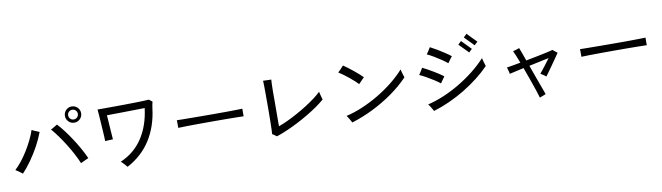

<svg xmlns="http://www.w3.org/2000/svg" viewBox="-43 -1562 8085 2345"><g transform="rotate(-10 4000.0 -389.0)"><path d="M851 -112Q828 -169 793.5 -233.5Q759 -298 719 -362Q679 -426 638 -482.5Q597 -539 561 -580Q572 -585 588.5 -594.5Q605 -604 620.5 -613.5Q636 -623 643 -627Q681 -587 723.5 -531Q766 -475 808 -411Q850 -347 886.5 -281.5Q923 -216 949 -157Q938 -153 918.5 -144Q899 -135 880 -126Q861 -117 851 -112ZM130 -109Q121 -117 105 -128.5Q89 -140 73 -151Q57 -162 46 -168Q87 -206 128.5 -258.5Q170 -311 207.5 -371.5Q245 -432 276 -495Q307 -558 326 -616Q337 -610 355 -602Q373 -594 391 -587Q409 -580 419 -575Q388 -492 341.5 -407Q295 -322 240.5 -245Q186 -168 130 -109ZM857 -613Q816 -613 786.5 -642.5Q757 -672 757 -713Q757 -755 786.5 -784.5Q816 -814 857 -814Q899 -814 928.5 -784.5Q958 -755 958 -713Q958 -672 928.5 -642.5Q899 -613 857 -613ZM857 -653Q882 -653 899.5 -670.5Q917 -688 917 -713Q917 -739 899.5 -756Q882 -773 857 -773Q832 -773 814.5 -756Q797 -739 797 -713Q797 -688 814.5 -670.5Q832 -653 857 -653Z M1403 31Q1397 22 1383.5 7Q1370 -8 1356 -22.5Q1342 -37 1332 -45Q1505 -119 1606 -272Q1707 -425 1733 -640Q1721 -640 1685 -639Q1649 -638 1600 -637.5Q1551 -637 1498 -636Q1445 -635 1396 -634.5Q1347 -634 1311.5 -633.5Q1276 -633 1264 -633Q1265 -618 1267 -588Q1269 -558 1271.5 -520.5Q1274 -483 1276.5 -445Q1279 -407 1281.5 -376.5Q1284 -346 1285 -331Q1275 -331 1256 -330Q1237 -329 1217.5 -328Q1198 -327 1188 -326Q1188 -345 1186 -385Q1184 -425 1180.5 -475Q1177 -525 1174 -575Q1171 -625 1168 -664.5Q1165 -704 1163 -722Q1187 -722 1237.5 -722Q1288 -722 1353.5 -722.5Q1419 -723 1489 -723.5Q1559 -724 1623 -725.5Q1687 -727 1734.5 -728.5Q1782 -730 1801 -732Q1806 -728 1820 -717Q1834 -706 1841 -701Q1837 -686 1832.5 -663Q1828 -640 1825 -617Q1799 -400 1694.5 -234.5Q1590 -69 1403 31Z M2095 -330Q2095 -339 2095 -358.5Q2095 -378 2095 -397Q2095 -416 2094 -425Q2119 -424 2169 -423.5Q2219 -423 2285.5 -422.5Q2352 -422 2426.5 -421.5Q2501 -421 2575.5 -421Q2650 -421 2716 -421.5Q2782 -422 2832 -423Q2882 -424 2906 -425Q2906 -422 2906 -416Q2906 -410 2906 -403Q2906 -385 2905.5 -362.5Q2905 -340 2906 -331Q2875 -332 2814 -333Q2753 -334 2674.5 -334.5Q2596 -335 2511 -335Q2426 -335 2345 -334.5Q2264 -334 2198.5 -333Q2133 -332 2095 -330Z M3264 -19Q3257 -25 3238.5 -38.5Q3220 -52 3211 -56Q3213 -74 3214 -111Q3215 -148 3216 -197Q3217 -246 3217.5 -299Q3218 -352 3218 -401.5Q3218 -451 3218 -490.5Q3218 -530 3218 -551Q3218 -563 3218 -566Q3218 -622 3217 -663Q3216 -704 3215 -717Q3226 -717 3246 -716Q3266 -715 3286.5 -714.5Q3307 -714 3316 -714Q3315 -699 3313 -658.5Q3311 -618 3311 -566Q3311 -545 3311 -503.5Q3311 -462 3311 -410Q3311 -358 3310.5 -305Q3310 -252 3310 -207.5Q3310 -163 3310 -136Q3359 -153 3419 -181Q3479 -209 3543 -244Q3607 -279 3668 -317.5Q3729 -356 3780 -394Q3831 -432 3865 -466Q3868 -453 3873 -432Q3878 -411 3883.5 -392.5Q3889 -374 3892 -366Q3850 -329 3792 -288.5Q3734 -248 3666.5 -208Q3599 -168 3528.5 -132Q3458 -96 3390.5 -67Q3323 -38 3264 -19Z M4200 -26Q4196 -35 4185 -54Q4174 -73 4162.5 -91.5Q4151 -110 4145 -117Q4244 -140 4346 -183Q4448 -226 4547 -284.5Q4646 -343 4734.5 -413Q4823 -483 4893 -561Q4895 -551 4901 -528.5Q4907 -506 4913.5 -485.5Q4920 -465 4923 -459Q4834 -365 4716.5 -281.5Q4599 -198 4467 -132.5Q4335 -67 4200 -26ZM4364 -473Q4347 -492 4319 -517Q4291 -542 4258.5 -568.5Q4226 -595 4194 -618.5Q4162 -642 4137 -657Q4146 -665 4161 -680.5Q4176 -696 4190 -711Q4204 -726 4208 -731Q4232 -715 4263.5 -691.5Q4295 -668 4327.5 -641.5Q4360 -615 4388.5 -590Q4417 -565 4435 -546Q4428 -539 4414 -524.5Q4400 -510 4386 -495.5Q4372 -481 4364 -473Z M5208 9Q5204 0 5192.5 -19Q5181 -38 5169.5 -56.5Q5158 -75 5151 -82Q5248 -105 5350 -148Q5452 -191 5551 -250Q5650 -309 5738.5 -379Q5827 -449 5896 -525Q5898 -515 5904 -492.5Q5910 -470 5916.5 -449Q5923 -428 5925 -422Q5859 -354 5776.5 -289.5Q5694 -225 5600 -168Q5506 -111 5406.5 -66Q5307 -21 5208 9ZM5350 -308Q5320 -332 5277 -359.5Q5234 -387 5189 -412.5Q5144 -438 5105 -455Q5115 -469 5130.5 -494Q5146 -519 5156 -536Q5185 -522 5220 -502.5Q5255 -483 5290 -462Q5325 -441 5355.5 -421Q5386 -401 5405 -386Q5399 -378 5388.5 -363Q5378 -348 5367.5 -333Q5357 -318 5350 -308ZM5481 -535Q5451 -560 5409.5 -588Q5368 -616 5323.5 -642.5Q5279 -669 5240 -687Q5251 -701 5266.5 -725.5Q5282 -750 5292 -767Q5330 -748 5377.5 -719.5Q5425 -691 5468.5 -662Q5512 -633 5538 -612Q5531 -604 5520.5 -589.5Q5510 -575 5499 -560Q5488 -545 5481 -535ZM5835 -695Q5830 -701 5814 -717.5Q5798 -734 5778 -754Q5758 -774 5742 -790.5Q5726 -807 5721 -812L5762 -851Q5767 -845 5783 -828Q5799 -811 5818.5 -791Q5838 -771 5854.5 -754.5Q5871 -738 5876 -733ZM5754 -620Q5749 -626 5733 -642.5Q5717 -659 5697 -679Q5677 -699 5661 -715.5Q5645 -732 5640 -737L5680 -775Q5685 -769 5701.5 -752.5Q5718 -736 5737.5 -716Q5757 -696 5773 -679.5Q5789 -663 5794 -658Z M6509 73Q6499 36 6477.5 -27.5Q6456 -91 6429 -167.5Q6402 -244 6375 -317Q6318 -304 6270.5 -293.5Q6223 -283 6198 -277Q6197 -286 6192.5 -302.5Q6188 -319 6183.5 -335.5Q6179 -352 6176 -359Q6203 -363 6248.5 -371Q6294 -379 6348 -389Q6329 -439 6312.5 -479.5Q6296 -520 6285 -542Q6293 -544 6309 -548.5Q6325 -553 6341 -558.5Q6357 -564 6364 -567Q6373 -545 6389 -501.5Q6405 -458 6424 -403Q6497 -417 6567 -431Q6637 -445 6689 -456.5Q6741 -468 6760 -474Q6766 -470 6777 -461Q6788 -452 6799.5 -443Q6811 -434 6817 -429Q6805 -411 6781 -376.5Q6757 -342 6728.5 -301.5Q6700 -261 6674 -224.5Q6648 -188 6632 -167Q6627 -172 6613.5 -181.5Q6600 -191 6586.5 -200Q6573 -209 6565 -213Q6575 -225 6592 -246.5Q6609 -268 6629 -293.5Q6649 -319 6667 -343.5Q6685 -368 6697 -384Q6675 -380 6636 -371.5Q6597 -363 6549 -353Q6501 -343 6450 -332Q6470 -275 6491 -217Q6512 -159 6531 -107Q6550 -55 6564.5 -16Q6579 23 6586 43Q6579 46 6563 52Q6547 58 6531.5 64Q6516 70 6509 73Z M7095 -330Q7095 -339 7095 -358.5Q7095 -378 7095 -397Q7095 -416 7094 -425Q7119 -424 7169 -423.5Q7219 -423 7285.5 -422.5Q7352 -422 7426.5 -421.5Q7501 -421 7575.5 -421Q7650 -421 7716 -421.5Q7782 -422 7832 -423Q7882 -424 7906 -425Q7906 -422 7906 -416Q7906 -410 7906 -403Q7906 -385 7905.5 -362.5Q7905 -340 7906 -331Q7875 -332 7814 -333Q7753 -334 7674.5 -334.5Q7596 -335 7511 -335Q7426 -335 7345 -334.5Q7264 -334 7198.5 -333Q7133 -332 7095 -330Z"/></g></svg>

Font: Zen Kaku Gothic Antique Medium
Style: Regular
Weight: 500
Designer: Yoshimichi Ohira
Foundry: Positype
Version: Version 1.002